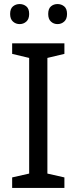

<svg xmlns="http://www.w3.org/2000/svg" viewBox="-20 -928 379 948"><path d="M298 0H40V-52L124 -71V-642L40 -662V-714H298V-662L214 -642V-71L298 -52ZM30 -859Q30 -885 44 -896.5Q58 -908 77 -908Q96 -908 110 -896.5Q124 -885 124 -859Q124 -834 110 -821.5Q96 -809 77 -809Q58 -809 44 -821.5Q30 -834 30 -859ZM218 -859Q218 -885 231.5 -896.5Q245 -908 264 -908Q283 -908 297 -896.5Q311 -885 311 -859Q311 -834 297 -821.5Q283 -809 264 -809Q245 -809 231.5 -821.5Q218 -834 218 -859Z"/></svg>

Font: Noto Sans Linear A
Style: Regular
Weight: 400
Designer: Monotype Design Team
Foundry: Monotype Imaging Inc.
Version: Version 2.002; ttfautohint (v1.8.4.7-5d5b)